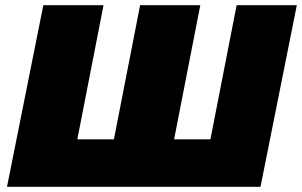

<svg xmlns="http://www.w3.org/2000/svg" viewBox="-20 -720 1164 740"><path d="M1124 -700 984 0H7L147 -700H379L278 -183H419L520 -700H752L651 -183H791L892 -700Z"/></svg>

Font: Montserrat Alternates Black
Style: Italic
Weight: 900
Italic angle: -11.3°
Designer: Julieta Ulanovsky
Foundry: Julieta Ulanovsky
Version: Version 7.200